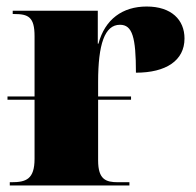

<svg xmlns="http://www.w3.org/2000/svg" viewBox="-20 -569 601 589"><path d="M10 0H377V-10H342C305 -10 281 -18 281 -77V-263H382V-273H281V-318C281 -433 301 -493 348 -493C386 -493 397 -455 397 -346C489 -346 546 -383 546 -451C546 -508 506 -549 430 -549C356 -549 302 -510 282 -435H280V-536H19V-526H23C67 -526 86 -517 86 -458V-273H3V-263H86V-82C86 -19 60 -10 15 -10H10Z"/></svg>

Font: Noto Serif Display Black
Style: Regular
Weight: 900
Designer: Monotype Design Team
Foundry: Monotype Imaging Inc.
Version: Version 2.009